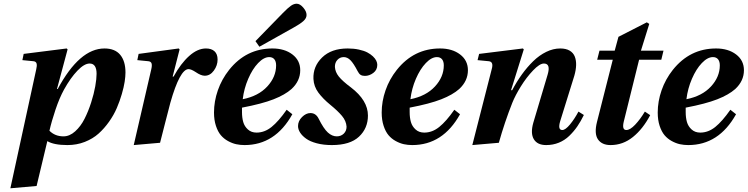

<svg xmlns="http://www.w3.org/2000/svg" viewBox="-20 -760 3980 1022"><path d="M243.2 -64Q272.9 -34.2 317.9 -34.2Q350.6 -34.2 380.1 -60.8Q409.7 -87.4 429.9 -127.4Q450.2 -167.5 465.1 -214.1Q480 -260.7 487.1 -300.8Q494.1 -340.8 494.1 -367.2Q494.1 -421.9 457 -421.9Q428.7 -421.9 392.1 -383.8Q355.5 -345.7 320.8 -283.2Q296.4 -238.8 275.4 -176.3Q254.4 -113.8 243.2 -64ZM35.2 242.2 172.9 -391.1Q177.7 -410.6 174.8 -421.6Q171.9 -432.6 158.2 -434.1L99.1 -439.9L106 -473.1L335 -502L339.8 -497.1L283.2 -286.1H287.1Q403.3 -502 536.1 -502Q591.8 -502 619.9 -468.3Q647.9 -434.6 647.9 -374Q647.9 -353.5 643.6 -325Q639.2 -296.4 628.4 -259.3Q617.7 -222.2 601.8 -185.1Q585.9 -147.9 560.5 -112.1Q535.2 -76.2 504.6 -48.8Q474.1 -21.5 431.2 -4.6Q388.2 12.2 338.9 12.2Q266.6 12.2 231.9 -8.8L174.8 230Z M691.9 12.2 785.2 -391.1Q790 -411.1 786.9 -421.9Q783.7 -432.6 770 -434.1L710.9 -439.9L717.8 -473.1L931.2 -502L936 -497.1L898.9 -352.1H903.8Q942.4 -422.4 987.1 -462.2Q1031.7 -502 1076.2 -502Q1105.5 -502 1121.8 -487.1Q1138.2 -472.2 1138.2 -442.9Q1138.2 -411.6 1118.4 -384.3Q1098.6 -356.9 1069.8 -356.9Q1049.8 -356.9 1022 -376Q997.6 -392.1 983.9 -392.1Q937.5 -392.1 886.7 -212.9Q877 -177.7 858.6 -104.2Q840.3 -30.8 832 0Z M1272 -231.9Q1355.5 -248.5 1402.6 -299.6Q1449.7 -350.6 1449.7 -412.1Q1449.7 -433.1 1440.2 -444.6Q1430.7 -456.1 1413.1 -456.1Q1384.3 -456.1 1354 -424.3Q1323.7 -392.6 1301.3 -340.6Q1278.8 -288.6 1272 -231.9ZM1119.1 -161.1Q1119.1 -220.2 1139.6 -279.3Q1160.2 -338.4 1199.7 -388.2Q1290.5 -502 1429.7 -502Q1494.6 -502 1536.4 -470.2Q1578.1 -438.5 1578.1 -386.2Q1578.1 -329.1 1531.7 -286.1Q1497.1 -255.4 1436 -231.4Q1375 -207.5 1268.1 -187V-163.1Q1268.1 -133.8 1274.7 -110.6Q1281.2 -87.4 1299.6 -70.8Q1317.9 -54.2 1345.7 -54.2Q1388.2 -54.2 1425.5 -84.2Q1462.9 -114.3 1505.9 -175.8L1536.1 -151.9Q1444.8 12.2 1281.7 12.2Q1258.8 12.2 1237.3 7.6Q1215.8 2.9 1193.6 -9.3Q1171.4 -21.5 1155.5 -40.3Q1139.6 -59.1 1129.4 -90.1Q1119.1 -121.1 1119.1 -161.1ZM1339.8 -541 1484.9 -689.9Q1513.2 -718.8 1528.8 -729.5Q1544.4 -740.2 1559.1 -740.2Q1576.7 -740.2 1594.2 -719.7Q1611.8 -699.2 1611.8 -680.2Q1611.8 -662.6 1594.2 -647.2Q1576.7 -631.8 1543.9 -613.8L1360.8 -511.2Z M1566.4 -88.9Q1566.4 -115.7 1587.6 -137Q1608.9 -158.2 1632.3 -158.2Q1661.6 -158.2 1676.3 -127.9Q1702.6 -75.2 1725.1 -54.7Q1747.6 -34.2 1772.5 -34.2Q1794.9 -34.2 1809.8 -48.6Q1824.7 -63 1824.7 -85.9Q1822.8 -116.2 1800.3 -143.1Q1777.8 -169.9 1738.3 -202.1Q1699.2 -233.9 1674.8 -266.8Q1650.4 -299.8 1648.4 -339.8Q1645.5 -406.2 1694.6 -454.1Q1743.7 -502 1830.6 -502Q1862.8 -502 1890.1 -496.1Q1917.5 -490.2 1935.1 -481Q1952.6 -471.7 1965.1 -460Q1977.5 -448.2 1982.9 -436.8Q1988.3 -425.3 1988.3 -415Q1988.3 -387.7 1967 -371.8Q1945.8 -356 1922.4 -356Q1908.2 -356 1899.4 -361.6Q1890.6 -367.2 1883.3 -381.8Q1862.3 -422.4 1845.7 -439.2Q1829.1 -456.1 1809.6 -456.1Q1789.6 -456.1 1775.9 -441.2Q1762.2 -426.3 1762.7 -403.8Q1764.2 -376.5 1783.7 -352.3Q1803.2 -328.1 1847.7 -294.9Q1938.5 -225.6 1938.5 -145Q1938.5 -77.1 1890.9 -32.5Q1843.3 12.2 1746.6 12.2Q1701.7 12.2 1666 2.7Q1630.4 -6.8 1609.4 -22Q1588.4 -37.1 1577.4 -54.4Q1566.4 -71.8 1566.4 -88.9Z M2164.6 -231.9Q2248 -248.5 2295.2 -299.6Q2342.3 -350.6 2342.3 -412.1Q2342.3 -433.1 2332.8 -444.6Q2323.2 -456.1 2305.7 -456.1Q2276.9 -456.1 2246.6 -424.3Q2216.3 -392.6 2193.8 -340.6Q2171.4 -288.6 2164.6 -231.9ZM2011.7 -161.1Q2011.7 -220.2 2032.2 -279.3Q2052.7 -338.4 2092.3 -388.2Q2183.1 -502 2322.3 -502Q2387.2 -502 2429 -470.2Q2470.7 -438.5 2470.7 -386.2Q2470.7 -329.1 2424.3 -286.1Q2389.6 -255.4 2328.6 -231.4Q2267.6 -207.5 2160.6 -187V-163.1Q2160.6 -133.8 2167.2 -110.6Q2173.8 -87.4 2192.1 -70.8Q2210.4 -54.2 2238.3 -54.2Q2280.8 -54.2 2318.1 -84.2Q2355.5 -114.3 2398.4 -175.8L2428.7 -151.9Q2337.4 12.2 2174.3 12.2Q2151.4 12.2 2129.9 7.6Q2108.4 2.9 2086.2 -9.3Q2064 -21.5 2048.1 -40.3Q2032.2 -59.1 2022 -90.1Q2011.7 -121.1 2011.7 -161.1Z M2494.1 12.2 2597.2 -391.1Q2608.9 -431.2 2582 -434.1L2522 -439.9L2530.3 -473.1L2763.2 -502L2768.1 -497.1L2700.2 -279.8H2706.1Q2730.5 -325.7 2758.1 -364Q2785.6 -402.3 2818.1 -434.1Q2850.6 -465.8 2887.7 -483.9Q2924.8 -502 2961.9 -502Q2992.7 -502 3012.2 -490.5Q3031.7 -479 3039.6 -458.7Q3047.4 -438.5 3046.6 -413.1Q3045.9 -387.7 3037.1 -356.9L2961.9 -115.2Q2947.8 -67.9 2973.1 -67.9Q2989.7 -67.9 3014.2 -97.7Q3038.6 -127.4 3059.1 -166L3087.9 -147.9Q3071.3 -113.8 3053 -87.2Q3034.7 -60.5 3010.3 -36.9Q2985.8 -13.2 2954.6 -0.5Q2923.3 12.2 2887.2 12.2Q2840.3 12.2 2821.5 -19Q2802.7 -50.3 2818.8 -106.9L2895 -362.8Q2912.6 -421.9 2875 -421.9Q2852.5 -421.9 2817.4 -385Q2782.2 -348.1 2752.4 -300Q2722.7 -252 2707 -212.9Q2666 -109.4 2635.3 0Z M3157.7 -110.8 3241.7 -441.9H3158.7L3170.9 -490.2H3252L3272 -564L3422.9 -641.1L3436 -632.8L3391.6 -490.2H3511.7L3500 -441.9H3381.8L3299.8 -110.8Q3290 -67.9 3314 -67.9Q3334 -67.9 3360.8 -96.2Q3387.7 -124.5 3412.6 -166L3440.9 -147Q3402.3 -73.7 3349.1 -30.8Q3295.9 12.2 3230 12.2Q3183.6 12.2 3162.8 -18.3Q3142.1 -48.8 3157.7 -110.8Z M3633.8 -231.9Q3717.3 -248.5 3764.4 -299.6Q3811.5 -350.6 3811.5 -412.1Q3811.5 -433.1 3802 -444.6Q3792.5 -456.1 3774.9 -456.1Q3746.1 -456.1 3715.8 -424.3Q3685.5 -392.6 3663.1 -340.6Q3640.6 -288.6 3633.8 -231.9ZM3481 -161.1Q3481 -220.2 3501.5 -279.3Q3522 -338.4 3561.5 -388.2Q3652.3 -502 3791.5 -502Q3856.4 -502 3898.2 -470.2Q3939.9 -438.5 3939.9 -386.2Q3939.9 -329.1 3893.6 -286.1Q3858.9 -255.4 3797.9 -231.4Q3736.8 -207.5 3629.9 -187V-163.1Q3629.9 -133.8 3636.5 -110.6Q3643.1 -87.4 3661.4 -70.8Q3679.7 -54.2 3707.5 -54.2Q3750 -54.2 3787.4 -84.2Q3824.7 -114.3 3867.7 -175.8L3897.9 -151.9Q3806.6 12.2 3643.6 12.2Q3620.6 12.2 3599.1 7.6Q3577.6 2.9 3555.4 -9.3Q3533.2 -21.5 3517.3 -40.3Q3501.5 -59.1 3491.2 -90.1Q3481 -121.1 3481 -161.1Z"/></svg>

Font: Linguistics Pro
Style: Bold Italic
Weight: 700
Italic angle: -12°
Designer: Stefan Peev, Context Ltd
Foundry: Stefan Peev, Context Ltd
Version: Version 001.000